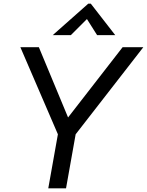

<svg xmlns="http://www.w3.org/2000/svg" viewBox="-20 -1018 795 1038"><path d="M337 0H241L293 -292L90 -763H190L348 -383L643 -763H755L389 -292ZM363 -828H265L457 -998H471L603 -828H505L450 -915Z"/></svg>

Font: Open Sauce One
Style: Italic
Weight: 400
Italic angle: -10°
Designer: Alfredo Marco Pradil
Foundry: Creative Sauce Fz LLC
Version: Version 1.477